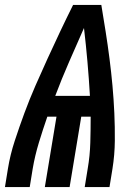

<svg xmlns="http://www.w3.org/2000/svg" viewBox="-37 -755 557 775"><path d="M-17 0 -5 -74Q4 -130 22.5 -186.5Q41 -243 61.5 -298.5Q82 -354 106 -409Q130 -464 155 -518.5Q180 -573 205.5 -627Q231 -681 258 -735H372Q381 -681 389.5 -627Q398 -573 405 -518.5Q412 -464 417 -409Q422 -354 424.5 -298.5Q427 -243 426.5 -186.5Q426 -130 417 -74L405 0H305L317 -74Q326 -126 327.5 -179Q329 -232 329 -284H291L244 0H144L191 -284H154Q136 -232 120 -179.5Q104 -127 95 -74L83 0ZM326 -368Q322 -437 316 -505.5Q310 -574 302 -642Q272 -574 242 -505.5Q212 -437 186 -368Z"/></svg>

Font: Iosevka Term Curly Extrabold
Style: Italic
Weight: 800
Italic angle: -9°
Designer: Belleve Invis
Foundry: Belleve Invis
Version: Version 32.3.0